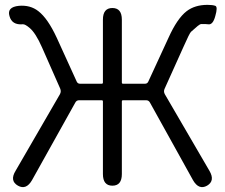

<svg xmlns="http://www.w3.org/2000/svg" viewBox="-20 -765 927 791"><path d="M54 0Q19 -20 44 -61L227 -377Q233 -388 228 -400L153 -570Q127 -629 102 -650Q83 -666 74 -665Q29 -661 19 -699Q8 -736 58 -741Q105 -745 138 -719Q177 -689 214 -609L296 -429Q300 -420 310 -420H399Q404 -420 404 -425V-684Q404 -732 443 -732Q482 -732 482 -684V-425Q482 -420 487 -420H577Q587 -420 591 -429L674 -609Q710 -689 749 -719Q783 -745 835 -745Q856 -745 867 -741Q878 -737 867 -699Q857 -661 837 -665Q832 -666 810 -666Q804 -666 794.5 -658Q785 -650 767 -634Q761 -629 735 -570L658 -399Q653 -388 659 -377L843 -61Q867 -20 833 0Q799 19 775 -23L598 -342Q593 -352 582 -352H487Q482 -352 482 -347V-48Q482 0 443 0Q404 0 404 -48V-347Q404 -352 399 -352H306Q295 -352 290 -342L112 -23Q88 19 54 0Z"/></svg>

Font: Resource Han Rounded JP Normal
Style: Regular
Weight: 350
Designer: Cyano Hao (round all glyphs); Ryoko NISHIZUKA 西塚涼子 (kana, bopomofo & ideographs); Paul D. Hunt (Latin, Greek & Cyrillic)
Foundry: Cyano Hao
Version: 0.990